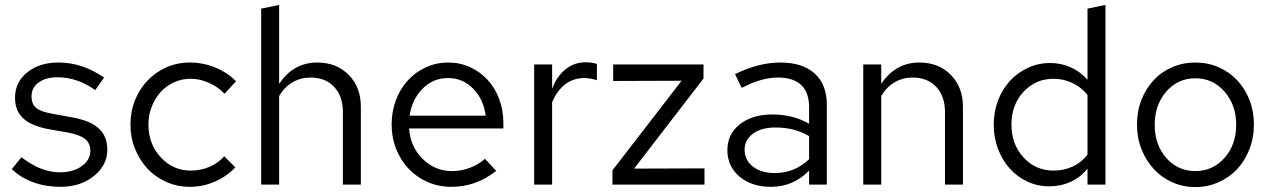

<svg xmlns="http://www.w3.org/2000/svg" viewBox="-20 -750 5167 780"><path d="M28 -63 67 -111Q110 -79 147.5 -64.5Q185 -50 224 -50Q277 -50 312 -75Q347 -100 347 -138Q347 -168 326 -185Q305 -202 259 -211L179 -225Q108 -238 74.5 -269Q41 -300 41 -353Q41 -416 90.5 -456Q140 -496 217 -496Q267 -496 312 -481Q357 -466 403 -435L367 -384Q329 -411 291 -423.5Q253 -436 214 -436Q166 -436 137 -415Q108 -394 108 -358Q108 -328 126.5 -312Q145 -296 192 -288L274 -273Q347 -260 381.5 -228Q416 -196 416 -142Q416 -79 361.5 -35Q307 9 226 9Q166 9 115 -9.5Q64 -28 28 -63Z M755 -57Q795 -57 830.5 -72Q866 -87 891 -115L936 -70Q901 -33 852.5 -12Q804 9 751 9Q701 9 656.5 -10.5Q612 -30 580 -64Q548 -98 529 -144.5Q510 -191 510 -244Q510 -297 528.5 -343Q547 -389 579.5 -423Q612 -457 656 -476.5Q700 -496 751 -496Q805 -496 854 -476Q903 -456 939 -420L892 -369Q866 -397 829 -413.5Q792 -430 754 -430Q718 -430 686.5 -415.5Q655 -401 632.5 -376Q610 -351 596.5 -317Q583 -283 583 -244Q583 -165 633 -111Q683 -57 755 -57Z M1041 0V-715L1114 -730V-409Q1142 -452 1181 -474Q1220 -496 1269 -496Q1347 -496 1396.5 -446Q1446 -396 1446 -316V0H1373V-295Q1373 -359 1337.5 -397Q1302 -435 1242 -435Q1202 -435 1169 -416Q1136 -397 1114 -360V0Z M1996 -56Q1954 -23 1909 -7Q1864 9 1813 9Q1762 9 1717.5 -10.5Q1673 -30 1640.5 -64Q1608 -98 1589.5 -144.5Q1571 -191 1571 -244Q1571 -297 1588.5 -343.5Q1606 -390 1637 -423.5Q1668 -457 1710 -476.5Q1752 -496 1801 -496Q1849 -496 1890 -477Q1931 -458 1961 -425.5Q1991 -393 2008 -347.5Q2025 -302 2025 -250V-228H1642Q1647 -154 1697 -104.5Q1747 -55 1816 -55Q1854 -55 1889.5 -68.5Q1925 -82 1950 -105ZM1800 -433Q1740 -433 1697 -390Q1654 -347 1644 -280H1953Q1945 -346 1902.5 -389.5Q1860 -433 1800 -433Z M2150 0V-488H2223V-389Q2242 -440 2277.5 -468.5Q2313 -497 2359 -497Q2372 -497 2383 -495.5Q2394 -494 2405 -490V-424Q2393 -428 2379.5 -430.5Q2366 -433 2354 -433Q2309 -433 2275.5 -407Q2242 -381 2223 -334V0Z M2468 0V-58L2749 -422L2471 -421V-488H2838V-431L2556 -65L2842 -66V0Z M3112 9Q3034 9 2984.5 -32.5Q2935 -74 2935 -140Q2935 -205 2985.5 -245Q3036 -285 3118 -285Q3160 -285 3197.5 -275.5Q3235 -266 3267 -247V-314Q3267 -374 3235 -404.5Q3203 -435 3141 -435Q3107 -435 3071.5 -425Q3036 -415 2993 -393L2966 -449Q3016 -473 3061 -484.5Q3106 -496 3150 -496Q3240 -496 3289.5 -451.5Q3339 -407 3339 -324V0H3267V-57Q3235 -24 3196 -7.5Q3157 9 3112 9ZM3005 -142Q3005 -99 3039 -73Q3073 -47 3127 -47Q3168 -47 3202.5 -61Q3237 -75 3267 -103V-197Q3236 -215 3203 -223.5Q3170 -232 3129 -232Q3073 -232 3039 -207Q3005 -182 3005 -142Z M3487 0V-488H3560V-409Q3588 -452 3627 -474Q3666 -496 3715 -496Q3793 -496 3842.5 -446Q3892 -396 3892 -316V0H3819V-295Q3819 -359 3783.5 -397Q3748 -435 3688 -435Q3648 -435 3615 -416Q3582 -397 3560 -360V0Z M4398 0V-65Q4370 -30 4330 -11.5Q4290 7 4242 7Q4195 7 4153.5 -12.5Q4112 -32 4082 -65.5Q4052 -99 4034.5 -145Q4017 -191 4017 -243Q4017 -296 4034.5 -342Q4052 -388 4083 -421.5Q4114 -455 4156 -474.5Q4198 -494 4246 -494Q4291 -494 4330 -476.5Q4369 -459 4398 -426V-715L4471 -730V0ZM4089 -244Q4089 -164 4138 -110.5Q4187 -57 4260 -57Q4303 -57 4339 -74Q4375 -91 4398 -122V-364Q4374 -395 4337.5 -412.5Q4301 -430 4260 -430Q4187 -430 4138 -377Q4089 -324 4089 -244Z M4599 -244Q4599 -298 4617 -344Q4635 -390 4666.5 -424Q4698 -458 4742 -477Q4786 -496 4836 -496Q4887 -496 4930.5 -477Q4974 -458 5006 -424Q5038 -390 5056 -344Q5074 -298 5074 -244Q5074 -190 5055.5 -143Q5037 -96 5005.5 -62.5Q4974 -29 4930 -9.5Q4886 10 4836 10Q4786 10 4742.5 -9.5Q4699 -29 4667.5 -63Q4636 -97 4617.5 -143.5Q4599 -190 4599 -244ZM4836 -55Q4907 -55 4954.5 -108.5Q5002 -162 5002 -243Q5002 -324 4954.5 -378Q4907 -432 4836 -432Q4765 -432 4718 -378Q4671 -324 4671 -243Q4671 -162 4718 -108.5Q4765 -55 4836 -55Z"/></svg>

Font: Red Hat Text
Style: Regular
Weight: 400
Designer: Pentagram / MCKL
Foundry: Pentagram / MCKL
Version: Version 1.005; Red Hat Text